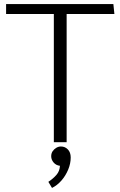

<svg xmlns="http://www.w3.org/2000/svg" viewBox="-20 -700 593 945"><path d="M538 -680H10V-631H245V0H308V-631H543ZM280 21Q268 21 257 27.5Q246 34 239 44.5Q232 55 232 69Q232 86 244 100Q256 114 275 116Q274 142 258 160.5Q242 179 218 195L236 225Q262 212 282.5 188.5Q303 165 315.5 135Q328 105 328 75Q328 50 314 35.5Q300 21 280 21Z"/></svg>

Font: Catamaran Light
Style: Regular
Weight: 300
Designer: Pria Ravichandran
Version: Version 2.000